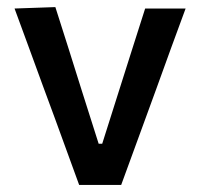

<svg xmlns="http://www.w3.org/2000/svg" viewBox="-20 -521 564 541"><path d="M203 0Q168.5 -95.5 134.5 -188L102 -276Q82 -331 61.5 -386.8Q41 -442.5 21 -497L136 -501Q155 -441.5 173.5 -383.2Q192 -325 210.5 -265.5L258 -116H268L315.5 -266Q334.5 -326 352.8 -383.5Q371 -441 389 -497H503Q482.5 -442 462.2 -386Q442 -330 422 -275L389.5 -186Q372.5 -139 355.5 -93Q338.5 -47 321.5 0Z"/></svg>

Font: Commissioner Medium
Style: Regular
Weight: 500
Designer: Kostas Bartsokas
Foundry: Kostas Bartsokas
Version: Version 1.000; ttfautohint (v1.8.3)